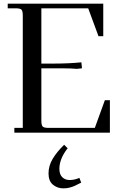

<svg xmlns="http://www.w3.org/2000/svg" viewBox="-20 -722 673 1045"><path d="M22 -676.8V-702.1H542V-524.9H516.1L460 -676.8H205.1V-376H279.8Q352.5 -376 422.9 -382.8L425.8 -355V-350.1L397.9 -347.2Q368.2 -350.1 320.8 -350.1H205.1V-65.9Q205.1 -41 212.2 -33.4Q219.2 -25.9 244.1 -25.9H496.1L550.8 -176.8H578.1V0H58.1V-25.9H104V-637.2Q104 -662.1 96.9 -669.4Q89.8 -676.8 64.9 -676.8ZM244.1 222.2Q244.1 179.7 267.1 141.8Q290 104 329.1 65.9L348.1 85Q303.2 142.1 303.2 196.8Q303.2 227.1 318.8 242.4Q334.5 257.8 358.9 257.8Q386.2 257.8 412.1 246.1L421.9 272Q396.5 285.2 385.5 290Q374.5 294.9 358.6 299.1Q342.8 303.2 325.2 303.2Q292 303.2 268.1 283.2Q244.1 263.2 244.1 222.2Z"/></svg>

Font: Dihjauti S
Style: Bold
Weight: 700
Designer: T. Christopher White
Version: Version 3.0.0